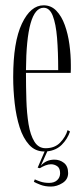

<svg xmlns="http://www.w3.org/2000/svg" viewBox="-20 -546 308 706"><path d="M142.5 11Q109.5 11 87.2 -13.5Q65 -38 52.2 -78Q39.5 -118 34 -166.5Q28.5 -215 28.5 -262.5Q28.5 -391.5 60.5 -459Q92.5 -526.5 140.5 -526.5Q168 -526.5 187.2 -506.5Q206.5 -486.5 218.2 -454Q230 -421.5 235.2 -383Q240.5 -344.5 240.5 -307Q240.5 -299.5 240.5 -292.2Q240.5 -285 240 -278H75.5V-275.5Q75.5 -227 77 -178.2Q78.5 -129.5 85 -89.5Q91.5 -49.5 106.5 -25.2Q121.5 -1 147.5 -1Q181.5 -1 201.5 -22Q221.5 -43 228.5 -67.5L237.5 -62.5Q228 -34.5 207.2 -13.8Q186.5 7 154 10.5L130 63.5Q149.5 41 180 41Q200 41 215.2 53Q230.5 65 230.5 90.5Q230.5 114 209.8 127Q189 140 167.5 140Q145.5 140 128.8 133.5Q112 127 104.5 122.5L108 113.5Q113.5 116.5 128 121.5Q142.5 126.5 160.5 126.5Q179.5 126.5 190.2 116.5Q201 106.5 201 91Q201 72.5 190.5 65.2Q180 58 167.5 58Q158 58 147 62.2Q136 66.5 126.5 72.5L118.5 70.5L144 11ZM140.5 -517.5Q77 -517.5 75.5 -288H194Q194 -355 189.8 -406.8Q185.5 -458.5 174 -488Q162.5 -517.5 140.5 -517.5Z"/></svg>

Font: Imbue 100pt ExtraLight
Style: Regular
Weight: 200
Designer: Tyler Finck
Foundry: Etcetera Type Company
Version: Version 1.102; ttfautohint (v1.8.3)